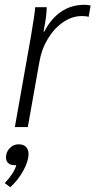

<svg xmlns="http://www.w3.org/2000/svg" viewBox="-29 -530 398 801"><path d="M100 -378Q115 -465 118 -500H166Q165 -459 155 -412L153 -397H155Q184 -453 226.5 -481.5Q269 -510 323 -510Q337 -510 349 -507L341 -460Q331 -463 312 -463Q272 -463 234.5 -437.5Q197 -412 170.5 -368Q144 -324 135 -270L87 0H33ZM90 112Q90 142 68.5 181.5Q47 221 14 251L-9 234Q30 192 39 159H30Q15 159 5.5 150.5Q-4 142 -4 127Q-4 104 11.5 88Q27 72 49 72Q69 72 79.5 83Q90 94 90 112Z"/></svg>

Font: Sarabun ExtraLight
Style: Italic
Weight: 275
Italic angle: -10°
Designer: Suppakit Chalermlarp | Katatrad Co.,Ltd.
Foundry: Cadson Demak Co.,Ltd.
Version: Version 1.000; ttfautohint (v1.6)